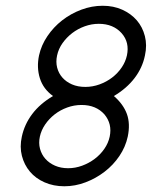

<svg xmlns="http://www.w3.org/2000/svg" viewBox="-20 -650 530 670"><path d="M338.4 -629.9Q376 -629.9 406.5 -616.2Q437 -602.5 457.3 -579.1Q477.5 -555.7 485.6 -523.9Q493.7 -492.2 485.8 -456.5Q477.1 -413.6 449.5 -377.4Q421.9 -341.3 377.4 -314.9Q410.6 -286.1 422.9 -252Q435.1 -217.8 425.8 -173.3Q418 -137.2 396.7 -105.7Q375.5 -74.2 345 -50.8Q314.5 -27.3 278.3 -13.7Q242.2 0 204.6 0Q166.5 0 135.5 -13.7Q104.5 -27.3 84.5 -51Q64.5 -74.7 56.4 -106.2Q48.3 -137.7 56.2 -173.3Q65.4 -216.3 92.5 -252.2Q119.6 -288.1 165 -314.9Q130.9 -339.4 119.1 -377Q107.4 -414.6 116.2 -456.5Q124 -492.2 145.3 -523.7Q166.5 -555.2 196.8 -578.9Q227.1 -602.5 263.7 -616.2Q300.3 -629.9 338.4 -629.9ZM404.8 -533.7Q375.5 -566.9 324.7 -566.9Q299.8 -566.9 275.9 -558.3Q252 -549.8 232.2 -534.7Q212.4 -519.5 198.2 -499.5Q184.1 -479.5 179.2 -456.5Q174.3 -434.1 179.4 -414.1Q184.6 -394 197.8 -379.2Q210.9 -364.3 231.2 -355.5Q251.5 -346.7 277.8 -346.7Q303.2 -346.7 327.4 -355.5Q351.6 -364.3 371.1 -379.2Q390.6 -394 404.3 -414.1Q418 -434.1 422.9 -456.5Q432.6 -502 404.8 -533.7ZM344.7 -250.5Q315.4 -283.7 264.6 -283.7Q238.8 -283.7 214.6 -274.9Q190.4 -266.1 170.9 -251Q151.4 -235.8 137.7 -215.8Q124 -195.8 119.1 -173.3Q114.3 -150.9 119.6 -130.9Q125 -110.8 138.4 -95.7Q151.9 -80.6 172.1 -71.8Q192.4 -63 217.8 -63Q242.7 -63 266.6 -71.8Q290.5 -80.6 310.3 -95.5Q330.1 -110.4 344 -130.4Q357.9 -150.4 362.8 -173.3Q372.1 -217.3 344.7 -250.5Z"/></svg>

Font: Fibel Nord
Style: Italic
Weight: 400
Designer: Peter Wiegel
Foundry: Peter Wioegel
Version: Version 000.000